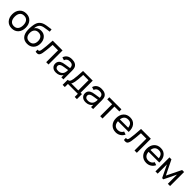

<svg xmlns="http://www.w3.org/2000/svg" viewBox="614 -2920 5224 5224"><g transform="rotate(45 3226.5 -307.5)"><path d="M300 15Q181 15 110.5 -64Q40 -143 40 -271Q40 -398 111 -476.5Q182 -555 300 -555Q420 -555 490.5 -476.5Q561 -398 561 -271Q561 -142 490.5 -63.5Q420 15 300 15ZM300 -70Q382 -70 424 -124.5Q466 -179 466 -271Q466 -364 423.5 -417.5Q381 -471 300 -471Q218 -471 176.5 -417Q135 -363 135 -271Q135 -177 177.5 -123.5Q220 -70 300 -70Z M891 16Q776 15 712 -58.5Q648 -132 643 -270Q640 -337 649 -416Q658 -495 675 -539Q704 -616 769 -658Q807 -684 858 -697.5Q909 -711 986.5 -720.5Q1064 -730 1089 -735L1098 -655Q1076 -650 1012.5 -643Q949 -636 897.5 -624.5Q846 -613 815 -593Q740 -547 730 -418Q790 -511 916 -511Q1023 -511 1086.5 -438Q1150 -365 1150 -250Q1150 -130 1079 -56.5Q1008 17 891 16ZM896 -426Q820 -426 778.5 -378.5Q737 -331 737 -248Q737 -163 778 -116Q819 -69 896 -69Q973 -69 1014.5 -117Q1056 -165 1056 -248Q1056 -331 1013.5 -378.5Q971 -426 896 -426Z M1210 0V-77Q1252 -69 1268 -87.5Q1284 -106 1292 -156Q1313 -273 1328 -540H1706V0H1617V-456H1409Q1391 -212 1372 -114Q1357 -37 1323 -10Q1289 17 1210 0Z M2261 -450Q2279 -409 2279 -334V0H2200V-85Q2135 15 2000 15Q1913 15 1864.5 -31Q1816 -77 1816 -146Q1816 -266 1949 -305Q2002 -319 2191 -345Q2189 -411 2158 -441.5Q2127 -472 2058 -472Q1948 -472 1921 -378L1836 -403Q1856 -476 1912.5 -515.5Q1969 -555 2059 -555Q2214 -555 2261 -450ZM2013 -60Q2082 -60 2126.5 -95.5Q2171 -131 2181 -184Q2190 -213 2190 -270Q2023 -246 1989 -236Q1905 -210 1905 -147Q1905 -110 1932 -85Q1959 -60 2013 -60Z M2369 120V-74Q2413 -74 2433.5 -102.5Q2454 -131 2466 -202Q2484 -308 2495 -540H2867V-74H2919V120H2834V0H2454V120ZM2506 -74H2778V-467H2575Q2564 -256 2548 -181Q2533 -100 2506 -74Z M3404 -450Q3422 -409 3422 -334V0H3343V-85Q3278 15 3143 15Q3056 15 3007.5 -31Q2959 -77 2959 -146Q2959 -266 3092 -305Q3145 -319 3334 -345Q3332 -411 3301 -441.5Q3270 -472 3201 -472Q3091 -472 3064 -378L2979 -403Q2999 -476 3055.5 -515.5Q3112 -555 3202 -555Q3357 -555 3404 -450ZM3156 -60Q3225 -60 3269.5 -95.5Q3314 -131 3324 -184Q3333 -213 3333 -270Q3166 -246 3132 -236Q3048 -210 3048 -147Q3048 -110 3075 -85Q3102 -60 3156 -60Z M3695 0V-459H3507V-540H3972V-459H3784V0Z M4133 -245Q4138 -161 4180.5 -115.5Q4223 -70 4297 -70Q4406 -70 4452 -165L4538 -135Q4506 -64 4443 -24.5Q4380 15 4301 15Q4182 15 4109.5 -62.5Q4037 -140 4037 -267Q4037 -399 4108 -477Q4179 -555 4297 -555Q4419 -555 4486 -472Q4553 -389 4546 -245ZM4300 -475Q4228 -475 4186 -434.5Q4144 -394 4135 -317H4455Q4437 -475 4300 -475Z M4608 0V-77Q4650 -69 4666 -87.5Q4682 -106 4690 -156Q4711 -273 4726 -540H5104V0H5015V-456H4807Q4789 -212 4770 -114Q4755 -37 4721 -10Q4687 17 4608 0Z M5310 -245Q5315 -161 5357.5 -115.5Q5400 -70 5474 -70Q5583 -70 5629 -165L5715 -135Q5683 -64 5620 -24.5Q5557 15 5478 15Q5359 15 5286.5 -62.5Q5214 -140 5214 -267Q5214 -399 5285 -477Q5356 -555 5474 -555Q5596 -555 5663 -472Q5730 -389 5723 -245ZM5477 -475Q5405 -475 5363 -434.5Q5321 -394 5312 -317H5632Q5614 -475 5477 -475Z M5820 0V-540H5896L6101 -121L6306 -540H6383V0H6297V-355L6125 0H6078L5906 -355V0Z"/></g></svg>

Font: Manrope Medium
Style: Medium
Weight: 500
Designer: Mikhail Sharanda
Foundry: Mikhail Sharanda
Version: Version 4.000;hotconv 1.0.109;makeotfexe 2.5.65596